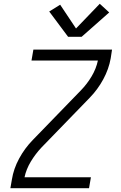

<svg xmlns="http://www.w3.org/2000/svg" viewBox="-20 -998 640 1018"><path d="M35 0 43 -46Q52 -103 81.5 -157.5Q111 -212 154 -256L409 -519Q442 -553 466 -593.5Q490 -634 499 -677H147L157 -735H574L567 -689Q557 -632 527.5 -577.5Q498 -523 455 -479L200 -216Q168 -182 143.5 -141.5Q119 -101 110 -58H462L452 0ZM341 -803 241 -937 299 -973 383 -847 509 -978 559 -932 413 -803Z"/></svg>

Font: Iosevka Curly Light Extended
Style: Italic
Weight: 300
Width: 7
Italic angle: -9°
Monospace: yes
Designer: Belleve Invis
Foundry: Belleve Invis
Version: Version 11.1.0; ttfautohint (v1.8.3)